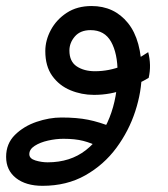

<svg xmlns="http://www.w3.org/2000/svg" viewBox="-111 -285 554 634"><path d="M29.3 328.6Q-25.4 328.6 -58.1 303Q-90.8 277.3 -90.8 232.9Q-90.8 189.5 -61.8 160.6Q-32.7 131.8 9.5 117.4Q51.8 103 91.8 103Q143.1 103 179.9 110.4Q216.8 117.7 261.7 135.7L220.2 201.7Q190.4 187 163.8 180.2Q137.2 173.3 98.6 173.3Q73.7 173.3 47.6 179.2Q21.5 185.1 3.7 196.5Q-14.2 208 -14.2 224.1Q-14.2 238.8 6.1 244.9Q26.4 251 46.4 251Q121.1 251 172.6 210.7Q224.1 170.4 250.7 103Q277.3 35.6 277.3 -45.4Q277.3 -108.4 255.9 -147Q234.4 -185.5 188 -185.5Q154.3 -185.5 136.2 -164.6Q118.2 -143.6 118.2 -118.2Q118.2 -82 142.3 -65.9Q166.5 -49.8 202.6 -49.8Q249 -49.8 293 -67.4Q336.9 -85 378.4 -112.8Q383.8 -91.3 384.3 -70.3Q384.8 -49.3 379.9 -27.8Q349.1 -9.3 301.8 9.5Q254.4 28.3 199.2 28.3Q158.2 28.3 121.3 12.9Q84.5 -2.4 61.5 -34.4Q38.6 -66.4 38.6 -116.2Q38.6 -151.9 56.9 -186Q75.2 -220.2 109.4 -242.7Q143.6 -265.1 191.4 -265.1Q266.1 -265.1 311.5 -209Q356.9 -152.8 356.9 -43.5Q356.9 17.1 335.7 82.3Q314.5 147.5 273.2 203.4Q231.9 259.3 170.7 293.9Q109.4 328.6 29.3 328.6Z"/></svg>

Font: Harmattan SemiBold
Style: Regular
Weight: 600
Designer: George W. Nuss III and SIL International
Foundry: SIL International
Version: Version 4.000